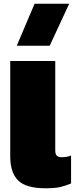

<svg xmlns="http://www.w3.org/2000/svg" viewBox="-20 -1002 407 1032"><path d="M70 -756 166 -982H352L247 -756ZM225 10Q120 10 77.5 -32Q35 -74 35 -162V-674H277V-194Q277 -175 284.5 -166Q292 -157 312 -157Q340 -157 362 -166V-16Q331 -3 303 3.5Q275 10 225 10Z"/></svg>

Font: Boz Display
Style: Regular
Weight: 900
Version: Version 2.000; ttfautohint (v1.8.3)